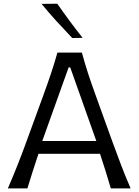

<svg xmlns="http://www.w3.org/2000/svg" viewBox="-20 -1040 766 1060"><path d="M23.4 0Q49.8 -60.5 76.2 -127.2Q102.5 -193.8 124.5 -254.4L218.3 -511.2Q243.7 -580.6 262.5 -637Q281.2 -693.4 296.9 -749.5H432.1Q447.8 -691.9 465.8 -636Q483.9 -580.1 509.3 -510.7L602.1 -253.4Q624.5 -191.4 649.7 -125.7Q674.8 -60.1 701.2 0H591.8Q578.1 -46.4 563 -95.2Q547.9 -144 532.2 -190.9H192.4Q176.3 -143.6 160.9 -95Q145.5 -46.4 131.3 0ZM511.7 -261.7 367.7 -668H358.9L213.4 -261.7ZM378.9 -830.1Q334.5 -876.5 291.7 -923.3Q249 -970.2 209.5 -1018.6L296.4 -1019.5Q329.1 -972.2 364 -925Q398.9 -877.9 436 -831.1Z"/></svg>

Font: Pinar-DS2-FD Regular
Style: Regular
Weight: 400
Designer: Amin Abedi
Version: Version 2.000